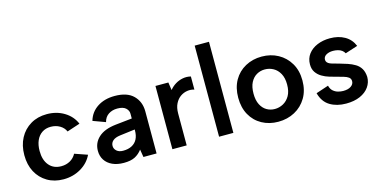

<svg xmlns="http://www.w3.org/2000/svg" viewBox="-72 -1090 2906 1466"><g transform="rotate(-15 1381.5 -356.5)"><path d="M283 7Q211 7 156 -25.5Q101 -58 70.5 -115Q40 -172 40 -248Q40 -325 71 -383Q102 -441 157.5 -474Q213 -507 286 -507Q363 -507 423 -470.5Q483 -434 509 -372L406 -338Q393 -369 361.5 -387.5Q330 -406 290 -406Q250 -406 221 -386.5Q192 -367 176.5 -332Q161 -297 161 -249Q161 -177 196 -135.5Q231 -94 292 -94Q331 -94 362 -111.5Q393 -129 410 -161L511 -126Q482 -65 420.5 -29Q359 7 283 7Z M915 0 905 -61Q881 -29 848 -12Q815 5 760 5Q708 5 670 -12.5Q632 -30 611.5 -61.5Q591 -93 591 -135Q591 -198 637.5 -240.5Q684 -283 774 -293L905 -307V-346Q905 -370 884 -389.5Q863 -409 817 -409Q777 -409 747.5 -389.5Q718 -370 708 -331L610 -367Q629 -433 685.5 -470Q742 -507 823 -507Q921 -507 970 -458Q1019 -409 1019 -333V0ZM905 -220 785 -205Q747 -200 728 -183.5Q709 -167 709 -142Q709 -119 727.5 -102.5Q746 -86 778 -86Q819 -86 847.5 -101Q876 -116 890.5 -144Q905 -172 905 -213Z M1144 -500H1246L1255 -438Q1275 -463 1302 -479.5Q1329 -496 1360.5 -502Q1392 -508 1424 -500V-396Q1398 -405 1368.5 -400.5Q1339 -396 1314 -378.5Q1289 -361 1273 -329.5Q1257 -298 1257 -252V0H1144Z M1513 -720H1626V0H1513Z M1981 7Q1909 7 1852 -24.5Q1795 -56 1763 -113.5Q1731 -171 1731 -249Q1731 -328 1764 -386Q1797 -444 1855 -475.5Q1913 -507 1984 -507Q2056 -507 2113.5 -475.5Q2171 -444 2205 -386.5Q2239 -329 2239 -251Q2239 -172 2204.5 -114Q2170 -56 2111.5 -24.5Q2053 7 1981 7ZM1980 -94Q2015 -94 2046.5 -111Q2078 -128 2098 -162.5Q2118 -197 2118 -251Q2118 -303 2099 -337.5Q2080 -372 2049 -389Q2018 -406 1982 -406Q1947 -406 1917.5 -389Q1888 -372 1870 -337.5Q1852 -303 1852 -249Q1852 -197 1869.5 -162.5Q1887 -128 1916 -111Q1945 -94 1980 -94Z M2417 -161Q2424 -133 2441.5 -118Q2459 -103 2480 -97.5Q2501 -92 2520 -92Q2559 -92 2581.5 -107.5Q2604 -123 2604 -147Q2604 -167 2589 -178Q2574 -189 2550.5 -195.5Q2527 -202 2502 -209Q2475 -216 2444.5 -225Q2414 -234 2387 -250Q2360 -266 2343 -291Q2326 -316 2326 -353Q2326 -400 2352 -434.5Q2378 -469 2423 -488Q2468 -507 2524 -507Q2591 -507 2640 -479Q2689 -451 2711 -397L2612 -365Q2605 -379 2591.5 -389Q2578 -399 2559.5 -403.5Q2541 -408 2522 -408Q2490 -408 2468 -395Q2446 -382 2446 -358Q2446 -346 2453.5 -337Q2461 -328 2474 -322.5Q2487 -317 2505 -312.5Q2523 -308 2543 -302Q2575 -293 2606.5 -282.5Q2638 -272 2664.5 -256Q2691 -240 2706.5 -214Q2722 -188 2724 -148Q2724 -105 2699 -69.5Q2674 -34 2627.5 -13.5Q2581 7 2517 7Q2443 7 2390 -25Q2337 -57 2318 -128Z"/></g></svg>

Font: Albert Sans SemiBold
Style: Regular
Weight: 600
Designer: Andreas Rasmussen
Foundry: a.Foundry
Version: Version 1.025